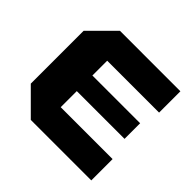

<svg xmlns="http://www.w3.org/2000/svg" viewBox="-143 -706 853 853"><g transform="rotate(45 283.0 -280.0)"><path d="M154 0 40 -114V-446L154 -560H534V-426H208V-333H508V-235H208V-134H534V0Z"/></g></svg>

Font: Tektur
Style: Bold
Weight: 700
Designer: Adam Jagosz
Foundry: Adam Jagosz
Version: Version 1.005;gftools[0.9.30]